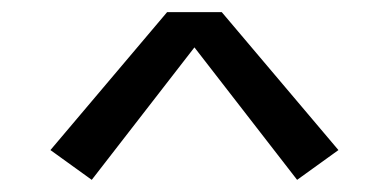

<svg xmlns="http://www.w3.org/2000/svg" viewBox="-20 -834 640 316"><path d="M469 -538 300 -756 131 -538 63 -587 255 -814H345L537 -587Z"/></svg>

Font: Nova Nerd Font
Style: Regular
Weight: 400
Designer: Belleve Invis
Foundry: Belleve Invis
Version: Version 24.1.4; ttfautohint (v1.8.4);Nerd Fonts 3.1.1